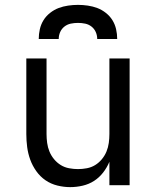

<svg xmlns="http://www.w3.org/2000/svg" viewBox="-20 -760 640 788"><path d="M268 8Q242 8 215.5 1.5Q189 -5 167 -20Q145 -35 129 -57.5Q113 -80 104 -105Q95 -130 91.5 -156.5Q88 -183 88 -210V-520H171V-210Q171 -192 173.5 -173.5Q176 -155 183 -138Q190 -121 202 -106.5Q214 -92 229.5 -82.5Q245 -73 263.5 -69.5Q282 -66 300 -66Q318 -66 336.5 -69.5Q355 -73 370.5 -82.5Q386 -92 398 -106.5Q410 -121 417 -138Q424 -155 426.5 -173.5Q429 -192 429 -210V-520H512V0H429V-96Q419 -72 403 -51.5Q387 -31 366 -17.5Q345 -4 319.5 2Q294 8 268 8ZM139 -600Q139 -620 143.5 -640Q148 -660 158.5 -677Q169 -694 185.5 -707Q202 -720 220.5 -727Q239 -734 259.5 -737Q280 -740 300 -740Q320 -740 340.5 -737Q361 -734 379.5 -727Q398 -720 414.5 -707Q431 -694 441.5 -677Q452 -660 456.5 -640Q461 -620 461 -600H379Q379 -615 373 -628.5Q367 -642 355.5 -651Q344 -660 329.5 -663Q315 -666 300 -666Q285 -666 270.5 -663Q256 -660 244.5 -651Q233 -642 227 -628.5Q221 -615 221 -600Z"/></svg>

Font: Zed Sans Extended
Style: Regular
Weight: 400
Width: 7
Designer: Belleve Invis
Foundry: Belleve Invis
Version: Version 1.0.0; ttfautohint (v1.8.4)